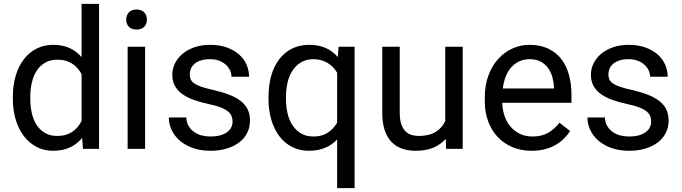

<svg xmlns="http://www.w3.org/2000/svg" viewBox="-20 -770 3527 993"><path d="M46.4 -268.6V-258.3C46.4 -219.6 51.4 -183.8 61.3 -151.1C71.2 -118.4 85.3 -90.1 103.5 -66.2C121.7 -42.2 143.6 -23.6 169.2 -10.3C194.7 3.1 223 9.8 253.9 9.8C287.4 9.8 316.6 4.1 341.3 -7.3C366 -18.7 387.2 -35.2 404.8 -56.6L409.2 0H492.2V-750H401.9V-474.6C384.3 -495.1 363.4 -510.8 339.4 -521.7C315.3 -532.6 287.1 -538.1 254.9 -538.1C223.3 -538.1 194.7 -531.6 169.2 -518.6C143.6 -505.5 121.7 -487.2 103.5 -463.6C85.3 -440 71.2 -411.7 61.3 -378.7C51.4 -345.6 46.4 -308.9 46.4 -268.6ZM136.7 -258.3V-268.6C136.7 -294.9 139.4 -319.7 144.8 -343C150.1 -366.3 158.5 -386.7 169.9 -404.3C181.3 -421.9 195.9 -435.8 213.6 -446C231.4 -456.3 252.6 -461.4 277.3 -461.4C293 -461.4 307.1 -459.6 319.8 -455.8C332.5 -452.1 344 -446.9 354.2 -440.2C364.5 -433.5 373.5 -425.6 381.3 -416.5C389.2 -407.4 396 -397.5 401.9 -386.7V-144C396 -132.6 389.1 -122.2 381.1 -112.8C373.1 -103.4 364 -95.2 353.8 -88.4C343.5 -81.5 332 -76.3 319.3 -72.5C306.6 -68.8 292.3 -66.9 276.4 -66.9C252 -66.9 231 -71.9 213.4 -82C195.8 -92.1 181.3 -105.8 169.9 -123C158.5 -140.3 150.1 -160.6 144.8 -183.8C139.4 -207.1 136.7 -231.9 136.7 -258.3Z M730.5 0V-528.3H640.1V0ZM632.8 -668.5C632.8 -653.8 637.3 -641.6 646.2 -631.8C655.2 -622.1 668.5 -617.2 686 -617.2C703.6 -617.2 717 -622.1 726.1 -631.8C735.2 -641.6 739.7 -653.8 739.7 -668.5C739.7 -683.1 735.2 -695.5 726.1 -705.6C717 -715.7 703.6 -720.7 686 -720.7C668.5 -720.7 655.2 -715.7 646.2 -705.6C637.3 -695.5 632.8 -683.1 632.8 -668.5Z M1182.6 -140.1C1182.6 -129.4 1180.2 -119.4 1175.3 -110.1C1170.4 -100.8 1163.2 -92.8 1153.6 -85.9C1144 -79.1 1132.2 -73.7 1118.2 -69.8C1104.2 -65.9 1087.9 -64 1069.3 -64C1055 -64 1040.7 -65.6 1026.4 -68.8C1012 -72.1 998.9 -77.6 986.8 -85.4C974.8 -93.3 964.8 -103.4 956.8 -116C948.8 -128.5 944.3 -144 943.4 -162.6H853C853 -140.8 857.7 -119.5 867.2 -98.9C876.6 -78.2 890.5 -59.8 908.7 -43.7C926.9 -27.6 949.5 -14.6 976.3 -4.9C1003.2 4.9 1034.2 9.8 1069.3 9.8C1099.9 9.8 1127.8 5.9 1152.8 -1.7C1177.9 -9.4 1199.4 -20 1217.3 -33.7C1235.2 -47.4 1248.9 -63.8 1258.5 -83C1268.1 -102.2 1272.9 -123.4 1272.9 -146.5C1272.9 -168 1269.1 -186.8 1261.5 -203.1C1253.8 -219.4 1242.2 -233.8 1226.6 -246.3C1210.9 -258.9 1191.2 -269.9 1167.5 -279.3C1143.7 -288.7 1115.7 -297.2 1083.5 -304.7C1058.4 -310.2 1038 -315.7 1022.2 -321C1006.4 -326.4 994 -332.3 984.9 -338.6C975.7 -345 969.6 -352.1 966.3 -359.9C963.1 -367.7 961.4 -376.5 961.4 -386.2C961.4 -396 963.4 -405.5 967.3 -414.8C971.2 -424.1 977.4 -432.4 985.8 -439.7C994.3 -447 1005.1 -452.9 1018.3 -457.3C1031.5 -461.7 1047.5 -463.9 1066.4 -463.9C1084.3 -463.9 1100.1 -461.2 1113.8 -455.8C1127.4 -450.4 1139 -443.4 1148.4 -434.8C1157.9 -426.2 1165 -416.4 1169.9 -405.5C1174.8 -394.6 1177.2 -383.8 1177.2 -373H1268.1C1268.1 -395.8 1263.5 -417.2 1254.4 -437.3C1245.3 -457.3 1232 -474.8 1214.6 -489.7C1197.2 -504.7 1176 -516.5 1151.1 -525.1C1126.2 -533.8 1098 -538.1 1066.4 -538.1C1036.8 -538.1 1009.9 -533.9 985.8 -525.6C961.8 -517.3 941.2 -506.1 924.3 -491.9C907.4 -477.8 894.3 -461.3 885 -442.6C875.7 -423.9 871.1 -404.1 871.1 -383.3C871.1 -361.5 875.5 -342.4 884.3 -326.2C893.1 -309.9 905.7 -295.8 922.1 -283.9C938.6 -272.1 958.5 -261.9 981.9 -253.4C1005.4 -245 1031.7 -237.6 1061 -231.4C1087.1 -225.9 1108.1 -219.9 1124 -213.4C1140 -206.9 1152.3 -199.8 1160.9 -192.1C1169.5 -184.5 1175.3 -176.4 1178.2 -167.7C1181.2 -159.1 1182.6 -149.9 1182.6 -140.1Z M1368.7 -268.6V-258.3C1368.7 -219.6 1373.5 -183.8 1383.1 -151.1C1392.7 -118.4 1406.4 -90.1 1424.3 -66.2C1442.2 -42.2 1464.1 -23.6 1490 -10.3C1515.9 3.1 1545.2 9.8 1578.1 9.8C1609.4 9.8 1637 4.7 1661.1 -5.4C1685.2 -15.5 1706.1 -29.9 1723.6 -48.8V203.1H1814V-528.3H1731L1727.1 -475.1C1709.5 -495.6 1688.5 -511.2 1664.1 -522C1639.6 -532.7 1611.3 -538.1 1579.1 -538.1C1545.9 -538.1 1516.3 -531.6 1490.2 -518.6C1464.2 -505.5 1442.1 -487.2 1424.1 -463.6C1406 -440 1392.3 -411.7 1382.8 -378.7C1373.4 -345.6 1368.7 -308.9 1368.7 -268.6ZM1459 -258.3V-268.6C1459 -294.9 1461.8 -319.9 1467.3 -343.5C1472.8 -367.1 1481.4 -387.8 1493.2 -405.5C1504.9 -423.3 1519.7 -437.4 1537.6 -448C1555.5 -458.6 1576.8 -463.9 1601.6 -463.9C1616.2 -463.9 1629.6 -462.1 1641.8 -458.5C1654.1 -454.9 1665.2 -450 1675.3 -443.8C1685.4 -437.7 1694.4 -430.3 1702.4 -421.9C1710.4 -413.4 1717.4 -404.1 1723.6 -394V-135.3C1711.3 -114.4 1695.1 -97.3 1675.3 -84C1655.4 -70.6 1630.5 -64 1600.6 -64C1576.2 -64 1555.1 -69.2 1537.4 -79.6C1519.6 -90 1504.9 -104 1493.2 -121.6C1481.4 -139.2 1472.8 -159.7 1467.3 -183.3C1461.8 -206.9 1459 -231.9 1459 -258.3Z M2285.2 -52.2 2287.1 0H2373V-528.3H2282.7V-144C2272.3 -120.6 2255.9 -101.9 2233.6 -87.9C2211.3 -73.9 2181.8 -66.9 2145 -66.9C2132.6 -66.9 2120.6 -68.6 2108.9 -72C2097.2 -75.4 2086.8 -81.6 2077.6 -90.6C2068.5 -99.5 2061.2 -111.7 2055.7 -127.2C2050.1 -142.7 2047.4 -162.3 2047.4 -186V-528.3H1957V-187C1957 -151.9 1961.2 -121.8 1969.5 -96.9C1977.8 -72 1989.6 -51.7 2004.9 -35.9C2020.2 -20.1 2038.4 -8.5 2059.6 -1.2C2080.7 6.1 2104.3 9.8 2130.4 9.8C2166.2 9.8 2196.8 4.3 2222.2 -6.6C2247.6 -17.5 2268.6 -32.7 2285.2 -52.2Z M2729.5 9.8C2755.9 9.8 2779.5 6.9 2800.3 1.2C2821.1 -4.5 2839.6 -12.1 2855.7 -21.7C2871.8 -31.3 2885.9 -42.2 2897.9 -54.4C2910 -66.7 2920.2 -79.3 2928.7 -92.3L2873.5 -135.3C2856.9 -113.8 2837.6 -96.5 2815.4 -83.5C2793.3 -70.5 2766.3 -64 2734.4 -64C2710.3 -64 2688.7 -68.5 2669.7 -77.6C2650.6 -86.8 2634.4 -99.1 2620.8 -114.7C2607.3 -130.4 2596.9 -148.8 2589.6 -169.9C2582.3 -191.1 2578.3 -213.9 2577.6 -238.3H2935.5V-278.8C2935.5 -315.9 2931.3 -350.3 2922.9 -381.8C2914.4 -413.4 2901.3 -440.8 2883.5 -463.9C2865.8 -487 2843.3 -505.1 2815.9 -518.3C2788.6 -531.5 2756 -538.1 2718.3 -538.1C2688.3 -538.1 2659.5 -532 2631.8 -519.8C2604.2 -507.6 2579.6 -489.9 2558.1 -466.8C2536.6 -443.7 2519.4 -415.2 2506.6 -381.3C2493.7 -347.5 2487.3 -309.1 2487.3 -266.1V-245.6C2487.3 -208.5 2493 -174.3 2504.4 -143.1C2515.8 -111.8 2532.1 -84.9 2553.2 -62.3C2574.4 -39.6 2599.9 -22 2629.6 -9.3C2659.4 3.4 2692.7 9.8 2729.5 9.8ZM2718.3 -463.9C2741.4 -463.9 2760.7 -459.6 2776.4 -451.2C2792 -442.7 2804.8 -431.6 2814.7 -418C2824.6 -404.3 2831.9 -388.8 2836.7 -371.6C2841.4 -354.3 2844.2 -336.9 2845.2 -319.3V-312.5H2580.6C2583.5 -336.9 2588.9 -358.6 2596.9 -377.4C2604.9 -396.3 2614.9 -412.1 2627 -424.8C2639 -437.5 2652.7 -447.2 2668 -453.9C2683.3 -460.5 2700 -463.9 2718.3 -463.9Z M3347.7 -140.1C3347.7 -129.4 3345.2 -119.4 3340.3 -110.1C3335.4 -100.8 3328.2 -92.8 3318.6 -85.9C3309 -79.1 3297.2 -73.7 3283.2 -69.8C3269.2 -65.9 3252.9 -64 3234.4 -64C3220.1 -64 3205.7 -65.6 3191.4 -68.8C3177.1 -72.1 3163.9 -77.6 3151.9 -85.4C3139.8 -93.3 3129.8 -103.4 3121.8 -116C3113.9 -128.5 3109.4 -144 3108.4 -162.6H3018.1C3018.1 -140.8 3022.8 -119.5 3032.2 -98.9C3041.7 -78.2 3055.5 -59.8 3073.7 -43.7C3092 -27.6 3114.5 -14.6 3141.4 -4.9C3168.2 4.9 3199.2 9.8 3234.4 9.8C3265 9.8 3292.8 5.9 3317.9 -1.7C3342.9 -9.4 3364.4 -20 3382.3 -33.7C3400.2 -47.4 3414 -63.8 3423.6 -83C3433.2 -102.2 3438 -123.4 3438 -146.5C3438 -168 3434.2 -186.8 3426.5 -203.1C3418.9 -219.4 3407.2 -233.8 3391.6 -246.3C3376 -258.9 3356.3 -269.9 3332.5 -279.3C3308.8 -288.7 3280.8 -297.2 3248.5 -304.7C3223.5 -310.2 3203 -315.7 3187.3 -321C3171.5 -326.4 3159 -332.3 3149.9 -338.6C3140.8 -345 3134.6 -352.1 3131.3 -359.9C3128.1 -367.7 3126.5 -376.5 3126.5 -386.2C3126.5 -396 3128.4 -405.5 3132.3 -414.8C3136.2 -424.1 3142.4 -432.4 3150.9 -439.7C3159.3 -447 3170.2 -452.9 3183.3 -457.3C3196.5 -461.7 3212.6 -463.9 3231.4 -463.9C3249.3 -463.9 3265.1 -461.2 3278.8 -455.8C3292.5 -450.4 3304 -443.4 3313.5 -434.8C3322.9 -426.2 3330.1 -416.4 3335 -405.5C3339.8 -394.6 3342.3 -383.8 3342.3 -373H3433.1C3433.1 -395.8 3428.5 -417.2 3419.4 -437.3C3410.3 -457.3 3397.1 -474.8 3379.6 -489.7C3362.2 -504.7 3341.1 -516.5 3316.2 -525.1C3291.3 -533.8 3263 -538.1 3231.4 -538.1C3201.8 -538.1 3175 -533.9 3150.9 -525.6C3126.8 -517.3 3106.3 -506.1 3089.4 -491.9C3072.4 -477.8 3059.3 -461.3 3050 -442.6C3040.8 -423.9 3036.1 -404.1 3036.1 -383.3C3036.1 -361.5 3040.5 -342.4 3049.3 -326.2C3058.1 -309.9 3070.7 -295.8 3087.2 -283.9C3103.6 -272.1 3123.5 -261.9 3147 -253.4C3170.4 -245 3196.8 -237.6 3226.1 -231.4C3252.1 -225.9 3273.1 -219.9 3289.1 -213.4C3305 -206.9 3317.3 -199.8 3325.9 -192.1C3334.6 -184.5 3340.3 -176.4 3343.3 -167.7C3346.2 -159.1 3347.7 -149.9 3347.7 -140.1Z"/></svg>

Font: Dirooz FD
Style: FD
Weight: 400
Foundry: DejaVu fonts team - Redesigned by Saber Rastikerdar
Version: Version 0.2.1